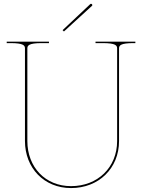

<svg xmlns="http://www.w3.org/2000/svg" viewBox="-20 -977 740 1000"><path d="M306 -820 313 -813 459.5 -947C462.5 -950 460 -954 458.5 -955.5C457 -957 453 -958.5 450 -955.5ZM15 -760V-752.5H35C103.5 -752.5 110 -739.5 110 -725V-242.5C110 -101.5 210 2.5 350 2.5C493.5 2.5 600 -99.5 600 -242.5V-725C600 -739.5 606.5 -752.5 675 -752.5H685V-760H477.5V-752.5H515C583.5 -752.5 590 -739.5 590 -725V-242.5C590 -105 488.5 -7.5 350 -7.5C215.5 -7.5 122.5 -107 122.5 -242.5V-725C122.5 -739.5 129 -752.5 197.5 -752.5H235V-760Z"/></svg>

Font: ZnikomitSC
Style: Regular
Weight: 100
Designer: gluk
Foundry: gluk
Version: Version 0.55